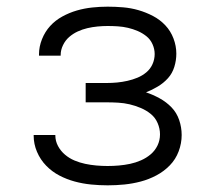

<svg xmlns="http://www.w3.org/2000/svg" viewBox="-20 -548 640 576"><path d="M303 8Q278 8 253 5.5Q228 3 204 -3.5Q180 -10 158 -21.5Q136 -33 118.5 -51Q101 -69 91 -92.5Q81 -116 81 -141Q81 -141 81 -141.5Q81 -142 81 -143H146Q146 -142 146 -142Q146 -142 146 -142Q146 -125 154 -110Q162 -95 175 -84Q188 -73 203.5 -66.5Q219 -60 235.5 -56.5Q252 -53 269 -51.5Q286 -50 303 -50Q320 -50 337 -51.5Q354 -53 370.5 -56.5Q387 -60 403 -67Q419 -74 432 -85Q445 -96 452.5 -111.5Q460 -127 460 -145Q460 -162 453 -178.5Q446 -195 432.5 -206Q419 -217 402.5 -224Q386 -231 369 -235Q352 -239 334.5 -240Q317 -241 300 -241H237V-299H300Q316 -299 331.5 -300.5Q347 -302 362.5 -305.5Q378 -309 392.5 -315Q407 -321 419 -331Q431 -341 437.5 -355.5Q444 -370 444 -386Q444 -401 437.5 -415.5Q431 -430 419 -439.5Q407 -449 393 -455Q379 -461 364 -464.5Q349 -468 333.5 -469Q318 -470 303 -470Q288 -470 272.5 -468.5Q257 -467 242 -463.5Q227 -460 213 -453.5Q199 -447 187.5 -437Q176 -427 169 -412.5Q162 -398 162 -383Q162 -383 162 -382.5Q162 -382 162 -381H97Q97 -382 97 -383Q97 -384 97 -385Q97 -408 106 -430.5Q115 -453 130.5 -470Q146 -487 167 -498.5Q188 -510 210.5 -516.5Q233 -523 256.5 -525.5Q280 -528 303 -528Q326 -528 349.5 -526Q373 -524 395.5 -517.5Q418 -511 439 -500Q460 -489 476 -472Q492 -455 500.5 -432.5Q509 -410 509 -387Q509 -367 503 -347.5Q497 -328 484 -313.5Q471 -299 453.5 -288.5Q436 -278 418 -271Q439 -264 459 -253Q479 -242 494.5 -226Q510 -210 517.5 -188Q525 -166 525 -143Q525 -118 516 -94Q507 -70 489.5 -52Q472 -34 449.5 -22Q427 -10 402.5 -3.5Q378 3 353 5.5Q328 8 303 8Z"/></svg>

Font: Iosevka Aile Custom Light
Style: Regular
Weight: 300
Designer: Belleve Invis
Foundry: Belleve Invis
Version: Version 17.0.2; ttfautohint (v1.8.3)